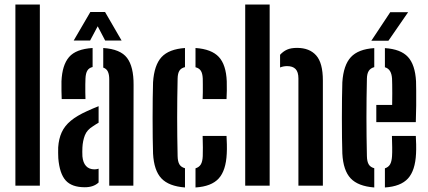

<svg xmlns="http://www.w3.org/2000/svg" viewBox="-20 -820 1892 848"><path d="M48 0V-800H156V0Z M237.5 -121Q237 -132 236.8 -145Q236.5 -158 237 -169Q239.5 -207 252.5 -235.5Q265.5 -264 292.5 -286.5Q319.5 -309 365 -329.5Q378 -335.5 390.5 -340.8Q403 -346 415.5 -351V-278Q410 -275 404 -271.2Q398 -267.5 391.5 -263Q364 -246.5 354.8 -222.2Q345.5 -198 344 -169Q343.5 -159.5 343.5 -149.5Q343.5 -139.5 344 -129.5Q346.5 -101.5 360 -86.8Q373.5 -72 397.5 -72Q406.5 -72 415.5 -75V-14Q393.5 7 354.5 7Q297 7 270 -23.2Q243 -53.5 237.5 -121ZM252.5 -382.5Q252 -394.5 251.5 -418.8Q251 -443 251.5 -461Q254.5 -532.5 285 -568Q315.5 -603.5 389 -608V-524Q373.5 -520.5 366 -508.5Q358.5 -496.5 357.5 -473Q357 -463.5 356.8 -446.5Q356.5 -429.5 356.8 -412Q357 -394.5 357.5 -382.5ZM462.5 0V-469.5Q462.5 -490.5 456.5 -503.5Q450.5 -516.5 436 -521.5V-608Q512 -603 541.2 -564.2Q570.5 -525.5 570 -445L569 0ZM305.5 -641 379 -767H444L517 -641H444.5L411.5 -704L378 -641Z M656 -141.5Q655 -170 654.5 -211.2Q654 -252.5 654 -297.8Q654 -343 654.5 -385Q655 -427 656 -457Q661 -532.5 693.5 -567.8Q726 -603 797 -608V-523.5Q780 -519.5 772.5 -507.8Q765 -496 764.5 -473Q763.5 -428.5 763 -385.8Q762.5 -343 762.5 -301Q762.5 -259 763 -216.8Q763.5 -174.5 764.5 -130.5Q765 -106.5 772.5 -94Q780 -81.5 797 -77V8Q725.5 2.5 692.8 -32.2Q660 -67 656 -141.5ZM843.5 8V-76.5Q859.5 -81.5 867 -94Q874.5 -106.5 875.5 -130.5Q876 -146 876 -168.8Q876 -191.5 875 -219.5H980.5Q981.5 -205.5 982 -182.5Q982.5 -159.5 981.5 -141.5Q978 -67 946 -31.8Q914 3.5 843.5 8ZM875 -382.5Q875.5 -395 875.8 -412.5Q876 -430 875.8 -446.5Q875.5 -463 875.5 -473Q874.5 -496 867 -507.5Q859.5 -519 843.5 -523V-608Q914.5 -603 946.5 -568.5Q978.5 -534 981.5 -461Q982 -443 981.8 -419.8Q981.5 -396.5 980.5 -382.5Z M1063 0V-800H1171V0ZM1298 0V-473.5Q1298 -502 1285.5 -515Q1273 -528 1248 -528Q1231.5 -528 1217 -522V-578Q1230.5 -593 1247.8 -600.8Q1265 -608.5 1292 -608.5Q1347 -608.5 1376.5 -575.2Q1406 -542 1406 -464.5V0Z M1492 -141.5Q1491 -170 1490.5 -211.2Q1490 -252.5 1490 -297.8Q1490 -343 1490.5 -385Q1491 -427 1492 -457Q1497 -532.5 1529.8 -567.8Q1562.5 -603 1633 -607.5V-523.5Q1616.5 -519 1608.8 -507Q1601 -495 1600.5 -473Q1599.5 -428.5 1599 -386Q1598.5 -343.5 1598.5 -301.5Q1598.5 -259.5 1599 -217.2Q1599.5 -175 1600.5 -130.5Q1601 -106.5 1608.5 -94Q1616 -81.5 1633 -77V8Q1561.5 2.5 1528.8 -32.2Q1496 -67 1492 -141.5ZM1680 8V-76.5Q1695.5 -81.5 1702.8 -94Q1710 -106.5 1711.5 -130.5Q1712.5 -146 1712.2 -168.8Q1712 -191.5 1711 -219.5H1816.5Q1817.5 -205.5 1818 -182.5Q1818.5 -159.5 1817.5 -141.5Q1814 -67 1782 -31.8Q1750 3.5 1680 8ZM1642 -280.5V-356.5H1712Q1712.5 -383.5 1712.5 -406.8Q1712.5 -430 1712.2 -447.2Q1712 -464.5 1711.5 -473Q1710 -494 1702.5 -506.2Q1695 -518.5 1680 -523V-607.5Q1750 -603 1781.8 -568.5Q1813.5 -534 1817.5 -461Q1818 -448 1818.2 -419.2Q1818.5 -390.5 1818.2 -354Q1818 -317.5 1816.5 -280.5ZM1620 -640 1703.5 -766H1782.5L1695.5 -640Z"/></svg>

Font: Big Shoulders Stencil Display Thin
Style: Bold
Weight: 700
Version: Version 2.001